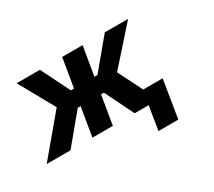

<svg xmlns="http://www.w3.org/2000/svg" viewBox="-154 -801 1373 1232"><g transform="rotate(-30 532.0 -184.5)"><path d="M853.3 175.4H706.3L734.7 0H631L526.3 -213.1H505L469.5 0H318.2L353.7 -213.1H332.4L155.9 0H-20.6L217.3 -283.7L71.4 -545.5H244L350.1 -332H373.2L409.1 -545.5H560.4L524.5 -332H547.2L724.8 -545.5H897.4L664.4 -283.7L755 -104.4H898.8Z"/></g></svg>

Font: Linik Sans
Style: Bold Italic
Weight: 700
Italic angle: 9°
Designer: Fonts by Rasmus Andersson / Changes by Cristiano Sobral with parts from Marc Monis
Foundry: rsms
Version: Version 3.020; ttfautohint (v1.6)